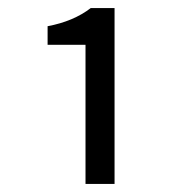

<svg xmlns="http://www.w3.org/2000/svg" viewBox="-20 -897 450 476"><path d="M192 -441V-786H98V-832Q162 -844 205 -877H264V-441Z"/></svg>

Font: Swei Fan Sans CJK TC
Style: Regular
Weight: 400
Version: Version 2.130